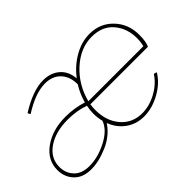

<svg xmlns="http://www.w3.org/2000/svg" viewBox="-89 -789 1061 1061"><g transform="rotate(-45 441.5 -258.5)"><path d="M1 -120Q1 -198 70 -247.5Q139 -297 241 -297Q308 -297 373 -277Q386 -327 416 -376Q416 -436 382.5 -471.5Q349 -507 291 -507Q215 -507 115 -443L107 -459Q216 -527 295 -527Q354 -527 392 -494.5Q430 -462 435 -403Q479 -460 538 -493.5Q597 -527 659 -527Q741 -527 795.5 -470Q850 -413 850 -328Q850 -275 837 -248H387Q384 -226 384 -206Q384 -120 431.5 -65Q479 -10 555 -10Q612 -10 667.5 -40.5Q723 -71 754 -119L772 -114Q741 -61 677.5 -25.5Q614 10 550 10Q490 10 444.5 -22.5Q399 -55 378 -111Q338 -51 267.5 -20.5Q197 10 137 10Q72 10 36.5 -27.5Q1 -65 1 -120ZM821 -268Q828 -295 828 -325Q828 -401 783 -454Q738 -507 656 -507Q568 -507 493 -439Q418 -371 391 -268ZM370 -137Q362 -167 362 -199Q362 -226 368 -256Q308 -277 239 -277Q143 -277 82 -235Q21 -193 21 -124Q21 -76 52 -43Q83 -10 143 -10Q210 -10 281 -47Q352 -84 370 -137Z"/></g></svg>

Font: Raleway-v4020 Thin
Style: Italic
Weight: 250
Italic angle: -12°
Designer: Matt McInerney, Pablo Impallari, Rodrigo Fuenzalida
Foundry: Matt McInerney, Pablo Impallari, Rodrigo Fuenzalida
Version: Version 4.020;PS 004.020;hotconv 1.0.88;makeotf.lib2.5.64775